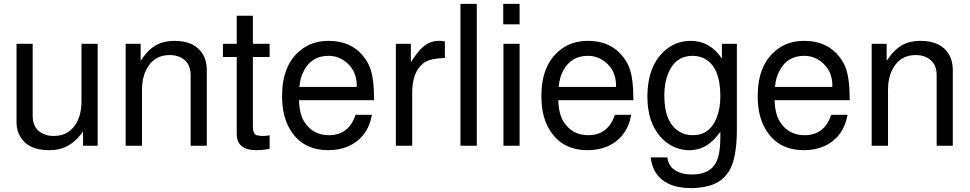

<svg xmlns="http://www.w3.org/2000/svg" viewBox="-20 -749 4987 987"><path d="M482 0H407V-73Q352 5 277 19Q260 23 232 23Q124 23 84 -47Q65 -78 65 -120V-524H148V-153Q148 -83 207 -59Q228 -50 256 -50Q341 -50 379 -128Q399 -171 399 -227V-524H482Z M626 -524H703V-436Q757 -522 833 -535Q843 -537 854 -538Q865 -539 877 -539Q981 -539 1023 -470Q1041 -440 1043 -396V0H960V-363Q960 -432 902 -457Q879 -466 852 -466Q769 -466 731 -389Q710 -347 710 -289V0H626Z M1366 -524V-456H1280V-97Q1280 -59 1302 -53L1326 -50Q1353 -50 1366 -54V16Q1346 20 1329 21.5Q1312 23 1298 23Q1208 23 1198 -44L1197 -60V-456H1126V-524H1197V-668H1280V-524Z M1517 -234Q1519 -162 1545 -122Q1589 -54 1671 -54Q1773 -54 1808 -159H1892Q1870 -39 1766 5Q1722 23 1668 23Q1532 23 1469 -87Q1430 -154 1430 -255Q1430 -414 1524 -490Q1583 -539 1670 -539Q1786 -539 1850 -457Q1860 -444 1868 -430.5Q1876 -417 1882 -401Q1903 -347 1903 -234ZM1813 -302 1814 -308Q1814 -388 1755 -433Q1717 -462 1669 -462Q1583 -462 1543 -387Q1523 -351 1519 -302Z M2015 -524H2092V-429Q2119 -471 2141 -495Q2183 -539 2235 -539H2246L2267 -536V-451Q2195 -449 2164 -429L2160 -427L2158 -425Q2099 -381 2099 -272V0H2015Z M2431 -729V0H2347V-729Z M2651 -524V0H2568V-524ZM2651 -729V-624H2567V-729Z M2850 -234Q2852 -162 2878 -122Q2922 -54 3004 -54Q3106 -54 3141 -159H3225Q3203 -39 3099 5Q3055 23 3001 23Q2865 23 2802 -87Q2763 -154 2763 -255Q2763 -414 2857 -490Q2916 -539 3003 -539Q3119 -539 3183 -457Q3193 -444 3201 -430.5Q3209 -417 3215 -401Q3236 -347 3236 -234ZM3146 -302 3147 -308Q3147 -388 3088 -433Q3050 -462 3002 -462Q2916 -462 2876 -387Q2856 -351 2852 -302Z M3691 -524H3768V-86Q3768 67 3727 132L3713 151Q3665 211 3556 217Q3551 218 3545 218Q3539 218 3534 218Q3395 218 3346 130Q3329 98 3325 60H3410Q3416 98 3439 118L3442 120Q3477 148 3537 148Q3619 148 3653 99Q3683 59 3683 -44V-71L3676 -62Q3617 16 3542 22Q3537 23 3533 23Q3529 23 3524 23H3515Q3433 19 3374 -47Q3308 -123 3308 -253Q3308 -403 3391 -483Q3450 -539 3531 -539Q3630 -539 3691 -448ZM3540 -462Q3452 -462 3415 -372Q3395 -324 3395 -258Q3395 -118 3473 -72Q3501 -54 3541 -54Q3630 -54 3665 -146Q3683 -192 3683 -255Q3683 -405 3601 -448Q3573 -462 3540 -462Z M3962 -234Q3964 -162 3990 -122Q4034 -54 4116 -54Q4218 -54 4253 -159H4337Q4315 -39 4211 5Q4167 23 4113 23Q3977 23 3914 -87Q3875 -154 3875 -255Q3875 -414 3969 -490Q4028 -539 4115 -539Q4231 -539 4295 -457Q4305 -444 4313 -430.5Q4321 -417 4327 -401Q4348 -347 4348 -234ZM4258 -302 4259 -308Q4259 -388 4200 -433Q4162 -462 4114 -462Q4028 -462 3988 -387Q3968 -351 3964 -302Z M4461 -524H4538V-436Q4592 -522 4668 -535Q4678 -537 4689 -538Q4700 -539 4712 -539Q4816 -539 4858 -470Q4876 -440 4878 -396V0H4795V-363Q4795 -432 4737 -457Q4714 -466 4687 -466Q4604 -466 4566 -389Q4545 -347 4545 -289V0H4461Z"/></svg>

Font: Ekushey Bangla
Style: Regular
Weight: 400
Designer: Al Mamun Sumon
Foundry: Al Mamun Sumon
Version: Version 1.0